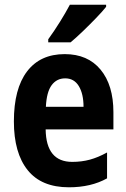

<svg xmlns="http://www.w3.org/2000/svg" viewBox="-20 -786 537 816"><path d="M255 -556Q353 -556 407.5 -490Q462 -424 462 -309V-236H174Q176 -98 287 -98Q327 -98 362 -107.5Q397 -117 435 -138V-28Q367 10 273 10Q156 10 97.5 -63Q39 -136 39 -270Q39 -409 95 -482.5Q151 -556 255 -556ZM257 -453Q221 -453 199.5 -424Q178 -395 175 -332H335Q335 -387 315 -420Q295 -453 257 -453ZM431 -757Q416 -738 389.5 -710.5Q363 -683 333.5 -654.5Q304 -626 280 -606H185V-619Q211 -655 235 -693.5Q259 -732 277 -766H431Z"/></svg>

Font: Noto Sans Condensed
Style: Bold
Weight: 700
Width: 3
Designer: Monotype Design Team
Foundry: Monotype Imaging Inc.
Version: Version 2.013; ttfautohint (v1.8.4.7-5d5b)